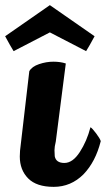

<svg xmlns="http://www.w3.org/2000/svg" viewBox="-47 -720 412 747"><path d="M147 -700 321 -579Q300 -540 288 -521L147 -594L6 -521Q-6 -540 -27 -579ZM209 -473Q170 -172 170 -169Q165 -149 165 -135.5Q165 -122 166 -112Q171 -86 203.5 -86Q236 -86 263.5 -128.5Q291 -171 305 -225Q312 -221 327 -201Q342 -181 345 -171Q325 -91 278 -42Q229 7 162 7Q95 7 62.5 -26Q30 -59 30 -111Q30 -122 31 -134L67 -443Q77 -461 105 -470.5Q133 -480 160.5 -480Q188 -480 209 -473Z"/></svg>

Font: Lily Script One
Style: Regular
Weight: 400
Designer: Julia Petretta
Foundry: Julia Petretta
Version: Version 1.002;PS 001.001;hotconv 1.0.70;makeotf.lib2.5.58329